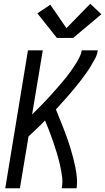

<svg xmlns="http://www.w3.org/2000/svg" viewBox="-20 -1003 560 1023"><path d="M8 0 129 -735H208L151 -393Q167 -409 182.5 -424.5Q198 -440 213.5 -456Q229 -472 243.5 -488Q258 -504 272.5 -520.5Q287 -537 301.5 -553.5Q316 -570 329.5 -587Q343 -604 356 -622Q369 -640 380.5 -658Q392 -676 402 -695Q412 -714 416 -735H501Q498 -712 486.5 -690.5Q475 -669 462.5 -648.5Q450 -628 435.5 -608Q421 -588 406 -568.5Q391 -549 375.5 -530.5Q360 -512 343.5 -493Q327 -474 310.5 -456Q294 -438 278 -420Q288 -395 298 -370Q308 -345 318 -320Q328 -295 337 -269.5Q346 -244 354 -218Q362 -192 369 -165.5Q376 -139 381.5 -112Q387 -85 389.5 -56.5Q392 -28 388 0H309Q315 -32 310.5 -64Q306 -96 299 -126.5Q292 -157 283 -187Q274 -217 264 -246Q254 -275 243 -304Q232 -333 220 -361Q199 -339 176.5 -318Q154 -297 132 -276L86 0ZM283 -801 179 -932 248 -978 334 -853 461 -983 520 -927 370 -801Z"/></svg>

Font: Iosevka Curly Oblique
Style: Regular
Weight: 400
Italic angle: -9°
Monospace: yes
Designer: Belleve Invis
Foundry: Belleve Invis
Version: Version 11.1.0; ttfautohint (v1.8.3)